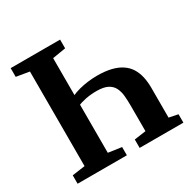

<svg xmlns="http://www.w3.org/2000/svg" viewBox="-163 -906 1067 1068"><g transform="rotate(-30 370.0 -371.5)"><path d="M264.5 -433.5Q288 -444.5 316 -451.8Q344 -459 373.8 -462.8Q403.5 -466.5 432 -466.5Q484 -466.5 522.2 -457Q560.5 -447.5 587.2 -429.5Q614 -411.5 630 -385.8Q646 -360 653.2 -327.8Q660.5 -295.5 660.5 -257V-65.5L718 -54V0H437V-54L511.5 -64.5V-228Q511.5 -261.5 508.8 -291.2Q506 -321 494.5 -344.2Q483 -367.5 457.5 -380.8Q432 -394 386 -394Q349.5 -394 315.8 -387.2Q282 -380.5 264.5 -371ZM121 -65.5V-673L37.5 -687V-743H355V-687L270 -673V-65L355 -53V0H38.5V-54Z"/></g></svg>

Font: Merriweather 36pt
Style: Bold
Weight: 700
Designer: Eben Sorkin
Foundry: Eben Sorkin
Version: Version 2.100